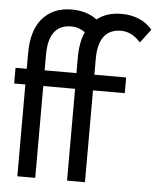

<svg xmlns="http://www.w3.org/2000/svg" viewBox="-53 -788 692 834"><g transform="rotate(5 293.0 -371.0)"><path d="M53.7 0V-400.4H4.9V-468.8H53.7V-536.6Q53.7 -634.8 97.7 -687Q144 -742.2 226.6 -742.2Q292.5 -742.2 336.4 -708.5Q378.9 -742.2 443.4 -742.2Q528.8 -742.2 578.1 -685.1L533.2 -625.5Q495.1 -668.9 448.2 -668.9Q399.4 -668.9 374.5 -637.2Q348.6 -604.5 348.6 -536.6V-468.8H487.3V-400.4H348.6V0H270.5V-400.4H131.8V0ZM131.8 -468.8H270.5V-536.6Q270.5 -603.5 291 -648.9Q263.2 -668.9 231.4 -668.9Q182.6 -668.9 157.7 -637.2Q131.8 -604.5 131.8 -536.6Z"/></g></svg>

Font: Consola Mono
Style: Book
Weight: 400
Monospace: yes
Version: Version 2.001